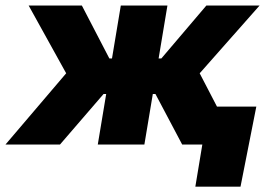

<svg xmlns="http://www.w3.org/2000/svg" viewBox="-53 -536 982 712"><path d="M-32.7 0 192.4 -264.2 53.2 -515.6H250.5L352.5 -319.3H362.3L395 -515.6H567.9L535.2 -319.3H545.4L712.4 -515.6H909.7L687.5 -264.2L824.7 0H622.6L523.4 -187.5H513.7L482.4 0H309.6L340.8 -187.5H331.1L169.4 0ZM671.4 156.2 697.3 0H652.3L675.8 -140.6H897.5L838.9 156.2Z"/></svg>

Font: Inter Display Extra Bold
Style: Italic
Weight: 800
Italic angle: -9.39999°
Designer: Rasmus Andersson
Foundry: rsms
Version: Version 4.000;git-4fc901f